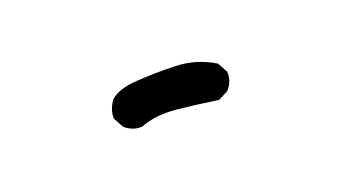

<svg xmlns="http://www.w3.org/2000/svg" viewBox="-34 -905 568 314"><g transform="rotate(15 250.0 -748.0)"><path d="M187.5 -677.7Q203.1 -677.7 213.4 -686.5Q229.5 -710.4 259.8 -727.5Q288.6 -743.7 323.7 -761.2L332.5 -778.3Q333 -781.2 333 -785.6Q333 -790 331.1 -796.6Q329.1 -803.2 324.2 -809.1L306.6 -817.9Q270.5 -815.9 240 -795.9Q209.5 -775.9 185.5 -756.3Q162.1 -737.8 156.7 -719.7Q156.2 -717.3 156.2 -714.8Q156.2 -699.2 165 -687L182.6 -678.2Q185.1 -677.7 187.5 -677.7Z"/></g></svg>

Font: Bakudai
Style: Light
Weight: 300
Version: Version 1.48